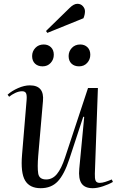

<svg xmlns="http://www.w3.org/2000/svg" viewBox="-20 -976 632 1010"><path d="M20 -478Q42 -498 75 -512.5Q108 -527 137 -527Q214 -527 206 -444L181 -156Q176 -95 181 -63.5Q186 -32 223 -32Q256 -32 279.5 -60.5Q303 -89 322 -147L443 -513H495L479 -63Q478 -37 483 -25.5Q488 -14 505 -14Q517 -14 533 -19Q549 -24 568 -32L574 -19Q552 -6 521.5 4Q491 14 468 14Q426 14 409 -11Q392 -36 397 -88L423 -361L418 -362L345 -140Q318 -58 284 -22Q250 14 194 14Q136 14 112 -26.5Q88 -67 96 -162L120 -450Q122 -475 117 -485.5Q112 -496 96 -496Q79 -496 60 -487Q41 -478 28 -467ZM149 -681Q149 -706 166 -724Q183 -742 210 -742Q233 -742 248 -727.5Q263 -713 263 -688Q263 -663 246.5 -645Q230 -627 204 -627Q179 -627 164 -641.5Q149 -656 149 -681ZM341 -681Q341 -706 358 -724Q375 -742 402 -742Q425 -742 440 -727.5Q455 -713 455 -688Q455 -663 438.5 -645Q422 -627 396 -627Q371 -627 356 -641.5Q341 -656 341 -681ZM346 -934Q368 -956 387 -956Q405 -956 416 -943.5Q427 -931 427 -917Q427 -899 419 -880L229 -803L222 -813Z"/></svg>

Font: Literata 72pt
Style: Italic
Weight: 400
Italic angle: -2°
Designer: Latin by Veronika Burian and Jose Scaglione. Greek by Irene Vlachou. Cyrillic by Vera Evstafieva
Foundry: TypeTogether
Version: Version 3.002